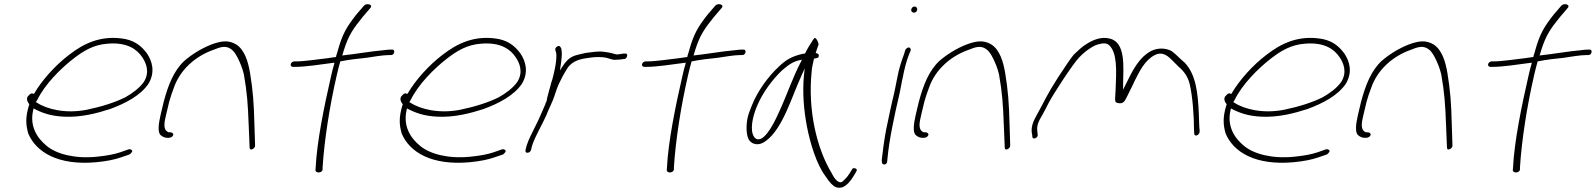

<svg xmlns="http://www.w3.org/2000/svg" viewBox="-20 -740 7564 910"><path d="M113 -285C103 -272 110 -257 118 -247L119 -245L117 -240C100 -183 102 -149 114 -107C151 -19 255 45 435 29C488 24 524 16 553 6L594 -8C597 -10 601 -13 604 -18C612 -27 600 -35 589 -32L549 -18C522 -9 487 -2 437 3C334 13 248 -10 202 -48C155 -86 120 -142 137 -217L139 -226C177 -206 218 -190 283 -187C363 -183 439 -203 501 -223C575 -250 645 -287 683 -342C718 -399 700 -452 677 -486C655 -516 626 -544 574 -555C459 -576 375 -533 306 -479C244 -432 180 -362 141 -295C129 -300 123 -297 114 -285ZM150 -256 157 -267C192 -339 266 -414 328 -462C376 -499 423 -528 490 -533C584 -541 630 -505 654 -469C671 -444 692 -400 662 -352C641 -322 606 -297 574 -279C524 -254 460 -234 392 -220C292 -200 202 -222 154 -254ZM683 -342Z M741 -195C732 -155 726 -115 741 -100C751 -91 762 -87 771 -87H781C790 -87 799 -93 801 -100C803 -107 796 -113 787 -113H778L777 -114C750 -126 760 -164 767 -195L782 -258C788 -279 795 -301 804 -324C833 -408 904 -473 992 -504C1022 -516 1048 -526 1074 -508C1088 -499 1097 -484 1107 -465C1118 -443 1129 -417 1136 -387C1151 -301 1155 -249 1159 -139L1163 -42C1162 -22 1188 -34 1189 -49L1186 -146C1183 -258 1179 -308 1165 -395C1156 -447 1140 -503 1100 -529C1062 -552 1027 -546 979 -528C932 -509 889 -482 853 -451C803 -404 777 -336 756 -258ZM992 -504Z M1358 -436C1356 -429 1362 -423 1368 -423H1376C1431 -423 1494 -434 1565 -443L1564 -437C1559 -420 1554 -402 1550 -383C1516 -235 1482 -69 1476 56L1475 66C1476 83 1508 80 1509 63V53C1517 -74 1542 -236 1576 -383C1581 -404 1586 -426 1592 -446L1593 -449C1632 -457 1675 -462 1716 -466C1749 -471 1795 -479 1824 -479H1833C1841 -479 1846 -484 1848 -491C1850 -500 1847 -505 1839 -505H1830C1824 -505 1811 -504 1789 -501H1788C1740 -497 1666 -484 1602 -477L1604 -483C1606 -490 1608 -497 1610 -503C1633 -575 1654 -604 1700 -661L1736 -703C1749 -719 1717 -727 1705 -713L1668 -670C1623 -612 1604 -581 1582 -504V-503C1579 -494 1577 -485 1573 -474V-470C1561 -468 1544 -466 1531 -464C1477 -458 1424 -449 1381 -449H1374C1367 -449 1359 -442 1358 -436Z M1883 -285C1873 -272 1880 -257 1888 -247L1889 -245L1887 -240C1870 -183 1872 -149 1884 -107C1921 -19 2025 45 2205 29C2258 24 2294 16 2323 6L2364 -8C2367 -10 2371 -13 2374 -18C2382 -27 2370 -35 2359 -32L2319 -18C2292 -9 2257 -2 2207 3C2104 13 2018 -10 1972 -48C1925 -86 1890 -142 1907 -217L1909 -226C1947 -206 1988 -190 2053 -187C2133 -183 2209 -203 2271 -223C2345 -250 2415 -287 2453 -342C2488 -399 2470 -452 2447 -486C2425 -516 2396 -544 2344 -555C2229 -576 2145 -533 2076 -479C2014 -432 1950 -362 1911 -295C1899 -300 1893 -297 1884 -285ZM1920 -256 1927 -267C1962 -339 2036 -414 2098 -462C2146 -499 2193 -528 2260 -533C2354 -541 2400 -505 2424 -469C2441 -444 2462 -400 2432 -352C2411 -322 2376 -297 2344 -279C2294 -254 2230 -234 2162 -220C2062 -200 1972 -222 1924 -254ZM2453 -342Z M2565 -247C2550 -213 2536 -178 2519 -145C2504 -113 2485 -80 2476 -50L2471 -30C2469 -22 2472 -16 2478 -16C2488 -16 2493 -20 2497 -29L2501 -47C2517 -97 2548 -145 2569 -193C2581 -225 2599 -257 2608 -286C2615 -308 2623 -332 2633 -351L2647 -379L2665 -410C2683 -442 2714 -458 2758 -464L2779 -467C2805 -471 2833 -470 2850 -467C2868 -464 2882 -454 2901 -457H2902C2911 -457 2925 -458 2931 -460H2939C2954 -463 2959 -490 2942 -486H2935C2926 -484 2916 -484 2907 -482H2906C2901 -482 2898 -483 2894 -484L2879 -488C2872 -490 2866 -491 2859 -492L2838 -495C2811 -498 2782 -492 2755 -489L2729 -483C2719 -480 2707 -478 2698 -474C2674 -463 2661 -448 2646 -425L2634 -406L2637 -427C2642 -462 2646 -491 2639 -514H2637C2634 -532 2608 -516 2612 -504C2613 -496 2617 -492 2617 -479C2618 -451 2611 -418 2603 -384C2600 -370 2596 -357 2592 -346C2588 -327 2582 -312 2579 -297L2574 -279C2573 -273 2571 -256 2566 -252ZM2567 -188Z M3023 -436C3021 -429 3027 -423 3033 -423H3041C3096 -423 3159 -434 3230 -443L3229 -437C3224 -420 3219 -402 3215 -383C3181 -235 3147 -69 3141 56L3140 66C3141 83 3173 80 3174 63V53C3182 -74 3207 -236 3241 -383C3246 -404 3251 -426 3257 -446L3258 -449C3297 -457 3340 -462 3381 -466C3414 -471 3460 -479 3489 -479H3498C3506 -479 3511 -484 3513 -491C3515 -500 3512 -505 3504 -505H3495C3489 -505 3476 -504 3454 -501H3453C3405 -497 3331 -484 3267 -477L3269 -483C3271 -490 3273 -497 3275 -503C3298 -575 3319 -604 3365 -661L3401 -703C3414 -719 3382 -727 3370 -713L3333 -670C3288 -612 3269 -581 3247 -504V-503C3244 -494 3242 -485 3238 -474V-470C3226 -468 3209 -466 3196 -464C3142 -458 3089 -449 3046 -449H3039C3032 -449 3024 -442 3023 -436Z M3522 -175C3515 -135 3518 -95 3531 -75C3548 -53 3580 -48 3611 -73C3650 -101 3682 -156 3707 -211C3732 -266 3753 -325 3778 -380L3794 -416L3790 -379C3783 -297 3790 -219 3804 -143C3820 -60 3850 39 3893 96C3912 125 3927 141 3942 147C3979 160 4006 126 4026 94L4039 72C4048 58 4024 53 4019 61V62L4005 84C3997 97 3987 108 3978 116C3970 125 3962 126 3956 122C3944 118 3933 103 3922 81C3851 -36 3808 -218 3827 -402C3828 -421 3833 -438 3836 -453L3838 -462C3848 -464 3859 -465 3860 -471V-472C3863 -481 3859 -486 3846 -489C3851 -506 3856 -518 3860 -530C3854 -555 3844 -561 3840 -560C3839 -559 3837 -556 3832 -549C3825 -539 3804 -505 3796 -487C3793 -485 3788 -485 3785 -485C3731 -473 3703 -455 3669 -422C3622 -378 3571 -310 3543 -239C3533 -215 3525 -193 3522 -175ZM3567 -235C3594 -301 3641 -363 3686 -406C3713 -428 3735 -450 3781 -457L3775 -445C3738 -375 3710 -291 3675 -215C3659 -179 3611 -72 3570 -80C3564 -81 3557 -86 3553 -93C3534 -124 3546 -184 3567 -235ZM4026 94Z M4299 -695C4297 -687 4304 -680 4312 -680C4320 -680 4325 -685 4327 -693C4329 -701 4323 -709 4315 -709C4307 -709 4301 -704 4299 -695ZM4233 -373C4228 -350 4224 -326 4218 -299C4212 -272 4205 -246 4199 -216L4180 -126C4172 -86 4162 -12 4159 19L4160 30C4162 45 4185 42 4185 24L4186 14C4194 -77 4220 -197 4244 -299C4250 -325 4253 -350 4259 -374C4266 -412 4276 -450 4288 -481L4296 -500C4298 -503 4296 -507 4295 -510C4289 -521 4276 -512 4271 -504L4265 -484C4253 -452 4240 -413 4233 -373ZM4259 -371Z M4320 -195C4311 -155 4305 -115 4320 -100C4330 -91 4341 -87 4350 -87H4360C4369 -87 4378 -93 4380 -100C4382 -107 4375 -113 4366 -113H4357L4356 -114C4329 -126 4339 -164 4346 -195L4361 -258C4367 -279 4374 -301 4383 -324C4412 -408 4483 -473 4571 -504C4601 -516 4627 -526 4653 -508C4667 -499 4676 -484 4686 -465C4697 -443 4708 -417 4715 -387C4730 -301 4734 -249 4738 -139L4742 -42C4741 -22 4767 -34 4768 -49L4765 -146C4762 -258 4758 -308 4744 -395C4735 -447 4719 -503 4679 -529C4641 -552 4606 -546 4558 -528C4511 -509 4468 -482 4432 -451C4382 -404 4356 -336 4335 -258ZM4571 -504Z M4870 -112 4873 -95C4870 -75 4902 -84 4898 -103L4896 -122C4894 -148 4903 -167 4918 -191C4927 -208 4938 -227 4949 -250C4968 -288 5066 -439 5095 -468C5114 -488 5132 -502 5148 -512C5163 -522 5176 -528 5190 -531C5227 -541 5238 -528 5250 -509C5278 -462 5269 -371 5267 -305C5266 -284 5264 -268 5266 -262C5266 -256 5270 -253 5282 -251C5302 -248 5310 -258 5320 -279C5332 -305 5345 -327 5357 -355C5381 -402 5405 -454 5453 -479C5494 -500 5522 -467 5536 -454L5566 -424C5593 -401 5611 -375 5619 -340C5632 -285 5639 -193 5639 -128L5640 -110C5639 -88 5666 -98 5666 -118C5663 -145 5664 -157 5662 -198C5658 -297 5649 -386 5595 -443C5572 -462 5556 -481 5533 -498C5506 -512 5471 -515 5437 -499C5378 -468 5348 -406 5316 -341L5303 -315V-341C5304 -420 5317 -539 5240 -557C5199 -568 5158 -550 5129 -531C5109 -519 5091 -502 5069 -481C5052 -460 5028 -424 4994 -372C4941 -290 4932 -263 4896 -199C4878 -167 4867 -143 4870 -112ZM4918 -190V-191ZM5147 -512H5148ZM5266 -451V-452ZM5566 -424H5568L5566 -425Z M5788 -285C5778 -272 5785 -257 5793 -247L5794 -245L5792 -240C5775 -183 5777 -149 5789 -107C5826 -19 5930 45 6110 29C6163 24 6199 16 6228 6L6269 -8C6272 -10 6276 -13 6279 -18C6287 -27 6275 -35 6264 -32L6224 -18C6197 -9 6162 -2 6112 3C6009 13 5923 -10 5877 -48C5830 -86 5795 -142 5812 -217L5814 -226C5852 -206 5893 -190 5958 -187C6038 -183 6114 -203 6176 -223C6250 -250 6320 -287 6358 -342C6393 -399 6375 -452 6352 -486C6330 -516 6301 -544 6249 -555C6134 -576 6050 -533 5981 -479C5919 -432 5855 -362 5816 -295C5804 -300 5798 -297 5789 -285ZM5825 -256 5832 -267C5867 -339 5941 -414 6003 -462C6051 -499 6098 -528 6165 -533C6259 -541 6305 -505 6329 -469C6346 -444 6367 -400 6337 -352C6316 -322 6281 -297 6249 -279C6199 -254 6135 -234 6067 -220C5967 -200 5877 -222 5829 -254ZM6358 -342Z M6416 -195C6407 -155 6401 -115 6416 -100C6426 -91 6437 -87 6446 -87H6456C6465 -87 6474 -93 6476 -100C6478 -107 6471 -113 6462 -113H6453L6452 -114C6425 -126 6435 -164 6442 -195L6457 -258C6463 -279 6470 -301 6479 -324C6508 -408 6579 -473 6667 -504C6697 -516 6723 -526 6749 -508C6763 -499 6772 -484 6782 -465C6793 -443 6804 -417 6811 -387C6826 -301 6830 -249 6834 -139L6838 -42C6837 -22 6863 -34 6864 -49L6861 -146C6858 -258 6854 -308 6840 -395C6831 -447 6815 -503 6775 -529C6737 -552 6702 -546 6654 -528C6607 -509 6564 -482 6528 -451C6478 -404 6452 -336 6431 -258ZM6667 -504Z M7033 -436C7031 -429 7037 -423 7043 -423H7051C7106 -423 7169 -434 7240 -443L7239 -437C7234 -420 7229 -402 7225 -383C7191 -235 7157 -69 7151 56L7150 66C7151 83 7183 80 7184 63V53C7192 -74 7217 -236 7251 -383C7256 -404 7261 -426 7267 -446L7268 -449C7307 -457 7350 -462 7391 -466C7424 -471 7470 -479 7499 -479H7508C7516 -479 7521 -484 7523 -491C7525 -500 7522 -505 7514 -505H7505C7499 -505 7486 -504 7464 -501H7463C7415 -497 7341 -484 7277 -477L7279 -483C7281 -490 7283 -497 7285 -503C7308 -575 7329 -604 7375 -661L7411 -703C7424 -719 7392 -727 7380 -713L7343 -670C7298 -612 7279 -581 7257 -504V-503C7254 -494 7252 -485 7248 -474V-470C7236 -468 7219 -466 7206 -464C7152 -458 7099 -449 7056 -449H7049C7042 -449 7034 -442 7033 -436Z"/></svg>

Font: Stray Cat
Style: LtExtObl
Weight: 300
Version: Version 1.0